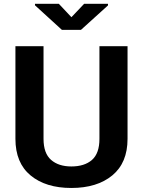

<svg xmlns="http://www.w3.org/2000/svg" viewBox="-20 -946 727 977"><path d="M343 10.5Q213 10.5 135.8 -53.2Q58.5 -117 58.5 -239.5V-711H201.5V-239.5Q201.5 -166 239.8 -132.5Q278 -99 343 -99Q410 -99 448 -132.2Q486 -165.5 486 -239.5V-711H629V-239.5Q629 -117.5 551.5 -53.5Q474 10.5 343 10.5ZM392 -794H295L158 -919V-926.5H279.5L343.5 -858.5L408 -926.5H529.5V-918.5Z"/></svg>

Font: Roberto Sans
Style: Bold
Weight: 700
Designer: Google (font) & Cristiano Sobral (main changes)
Version: Version 1.000;October 12, 2021;FontCreator 14.0.0.2814 64-bi